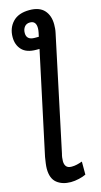

<svg xmlns="http://www.w3.org/2000/svg" viewBox="-150 -812 577 1095"><g transform="rotate(-15 138.0 -264.5)"><path d="M124 240Q74 240 42 214.5Q10 189 10 131Q10 118 12.5 99.5Q15 81 18 63L147 -540H128Q71 -540 43.5 -569Q16 -598 16 -644Q16 -698 49.5 -733.5Q83 -769 148 -769Q207 -769 235.5 -737.5Q264 -706 264 -654Q264 -643 263 -630Q262 -617 259 -604L116 70Q113 80 111.5 91.5Q110 103 110 113Q110 133 119.5 144.5Q129 156 151 156Q167 156 182 152.5Q197 149 214 143V220Q198 228 172.5 234Q147 240 124 240ZM137 -608H161L166 -631Q169 -646 169 -657Q169 -700 133 -700Q112 -700 100.5 -685.5Q89 -671 89 -649Q89 -608 137 -608Z"/></g></svg>

Font: Noto Sans SemiCondensed Medium
Style: Italic
Weight: 500
Width: 4
Italic angle: -12°
Designer: Monotype Design Team
Foundry: Monotype Imaging Inc.
Version: Version 2.013; ttfautohint (v1.8.4.7-5d5b)